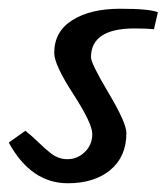

<svg xmlns="http://www.w3.org/2000/svg" viewBox="-24 -419 381 439"><path d="M337 -391 328 -352Q311 -354 284 -354Q184 -354 184 -288Q184 -274 224.5 -206Q265 -138 265 -115Q265 -61 228.5 -30.5Q192 0 131 0Q47 0 -4 -93L34 -120Q48 -109 64 -93.5Q80 -78 88 -72Q107 -55 130 -55Q153 -55 170 -71.5Q187 -88 187 -112.5Q187 -137 143.5 -204Q100 -271 100 -298Q100 -347 141.5 -373Q183 -399 250.5 -399Q318 -399 337 -391Z"/></svg>

Font: Marck Script
Style: Regular
Weight: 400
Designer: Denis Masharov, Marck Fogel
Foundry: Denis Masharov
Version: Version 1.002